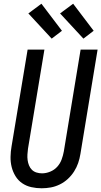

<svg xmlns="http://www.w3.org/2000/svg" viewBox="-20 -1001 543 1029"><path d="M203 8Q175 8 148 2Q121 -4 99 -19Q77 -34 63 -57Q49 -80 42.5 -106Q36 -132 36.5 -160.5Q37 -189 42 -217L128 -735H218L130 -204Q128 -189 127 -173.5Q126 -158 128 -143Q130 -128 135.5 -114.5Q141 -101 151 -91Q161 -81 175.5 -76.5Q190 -72 205 -72Q227 -72 249 -81Q271 -90 286.5 -107Q302 -124 310 -145.5Q318 -167 322 -189L412 -735H503L411 -176Q407 -151 399 -127.5Q391 -104 377 -82Q363 -60 343.5 -42Q324 -24 300.5 -12.5Q277 -1 252.5 3.5Q228 8 203 8ZM427 -794 302 -929 372 -981 482 -836 474 -830ZM257 -794 132 -929 202 -981 312 -836Z"/></svg>

Font: Iosevka Curly Medium Oblique
Style: Regular
Weight: 500
Italic angle: -9°
Monospace: yes
Designer: Belleve Invis
Foundry: Belleve Invis
Version: Version 11.1.0; ttfautohint (v1.8.3)